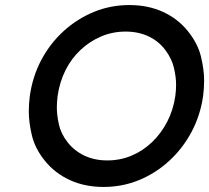

<svg xmlns="http://www.w3.org/2000/svg" viewBox="-20 -730 828 760"><path d="M390 10Q316 10 257 -17Q198 -44 158.5 -92.5Q119 -141 106.5 -193Q94 -245 94 -289Q94 -318 98 -350Q109 -428 144 -493.5Q179 -559 232.5 -607.5Q286 -656 352 -683Q418 -710 492 -710Q566 -710 625 -683Q684 -656 723.5 -607Q763 -558 775.5 -506Q788 -454 788 -411Q788 -381 784 -350Q773 -273 738 -207.5Q703 -142 649.5 -93Q596 -44 530 -17Q464 10 390 10ZM405 -95Q456 -95 501 -114Q546 -133 582 -167.5Q618 -202 642 -248.5Q666 -295 674 -350Q677 -373 677 -395Q677 -425 668.5 -461.5Q660 -498 634 -532.5Q608 -567 568 -586Q528 -605 477 -605Q426 -605 381 -586Q336 -567 299.5 -533Q263 -499 239.5 -452.5Q216 -406 208 -350Q205 -326 205 -304Q205 -275 213 -238Q221 -201 247.5 -167Q274 -133 314 -114Q354 -95 405 -95Z"/></svg>

Font: Lexend
Style: Italic
Weight: 400
Italic angle: -8.13011°
Designer: Bonnie Shaver-Troup, Thomas Jockin
Foundry: Lexend
Version: Version 1.007